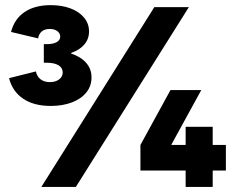

<svg xmlns="http://www.w3.org/2000/svg" viewBox="-20 -735 927 755"><path d="M15.6 -427.7 121.1 -454.1Q125.5 -433.6 139.9 -422.9Q154.3 -412.1 175.8 -412.1Q198.7 -412.1 212.6 -422.9Q226.6 -433.6 226.6 -450.2Q226.6 -468.3 210 -478.3Q193.4 -488.3 165 -488.3H152.3V-561.5H165Q189 -561.5 202.9 -569.3Q216.8 -577.1 216.8 -590.8Q216.8 -604 205.6 -612.5Q194.3 -621.1 175.8 -621.1Q156.2 -621.1 144.5 -611.6Q132.8 -602.1 129.9 -584L23.4 -609.4Q36.6 -660.6 76.7 -687.7Q116.7 -714.8 179.7 -714.8Q223.1 -714.8 257.3 -701.9Q291.5 -689 310.8 -665.5Q330.1 -642.1 330.1 -611.3Q330.1 -582 311.8 -560.3Q293.5 -538.6 259.8 -526.9V-524.4Q298.3 -511.7 319.3 -487.3Q340.3 -462.9 339.8 -429.7Q339.8 -397 319.6 -371.6Q299.3 -346.2 262.7 -332.3Q226.1 -318.4 179.7 -318.4Q113.3 -318.4 71 -346.9Q28.8 -375.5 15.6 -427.7ZM586.9 -707H722.7L278.3 0H142.6ZM532.2 -165 650.4 -380.9H771.5L654.3 -167V-165H710V-236.3H816.4V-165H868.2V-64.5H816.4V0H710V-64.5H532.2Z"/></svg>

Font: Wanted Sans Black
Style: Regular
Weight: 900
Designer: Original Design by Kil Hyung-jin and Kang Hanbin, Wanted Lab, Inc; Hangeul from Source Han Sans by Jang Soo-young and Ka
Foundry: Wanted Lab, Inc.
Version: Version 1.003